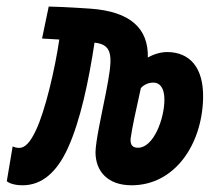

<svg xmlns="http://www.w3.org/2000/svg" viewBox="-39 -547 644 577"><path d="M356.4 9.8C485.8 9.8 567.4 -111.8 571.3 -249.5C574.2 -346.2 529.3 -390.6 462.9 -390.6C442.9 -390.6 420.9 -383.3 405.3 -374C407.2 -461.4 353.5 -512.2 232.9 -521C168.5 -525.4 119.6 -527.3 107.4 -527.3L87.4 -431.2C106.4 -430.2 123.5 -429.2 139.2 -428.2C126.5 -341.3 97.2 -213.9 68.4 -154.3C51.8 -119.1 36.1 -102.5 18.6 -102.5C9.8 -102.5 2.9 -105.5 -1 -106.9L-18.6 -2.4C-14.6 1.5 0.5 9.8 28.8 9.8C85.9 9.8 130.9 -27.8 164.6 -101.1C202.6 -184.1 227.5 -303.2 245.1 -418.9C305.2 -412.6 298.8 -370.6 279.3 -268.1C267.1 -206.5 248.5 -123.5 248 -89.8C248 -32.2 284.7 9.8 356.4 9.8ZM384.3 -282.2C394.5 -293.9 409.7 -298.8 421.9 -298.8C441.4 -298.8 455.1 -282.7 455.1 -247.6C455.1 -189.9 422.4 -103 376 -103C359.9 -103 352.1 -110.4 353.5 -130.4C357.4 -160.6 370.1 -218.3 384.3 -282.2Z"/></svg>

Font: Cascadia Code SemiBold
Style: Italic
Weight: 600
Italic angle: -10°
Monospace: yes
Designer: Aaron Bell
Foundry: Saja Typeworks
Version: Version 2404.023